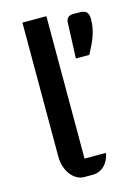

<svg xmlns="http://www.w3.org/2000/svg" viewBox="-118 -840 636 903"><g transform="rotate(-15 200.0 -388.5)"><path d="M84 -776.9H200.7V-83.5H304.7Q301.8 -64 293.7 -48.3Q285.6 -32.7 274.2 -22Q262.7 -11.2 248.3 -5.6Q233.9 0 218.3 0H177.2Q158.2 0 141.1 -9.8Q124 -19.5 111.3 -36.4Q98.6 -53.2 91.3 -75.7Q84 -98.1 84 -124ZM290.5 -728Q293.5 -741.2 301.8 -747.8Q310.1 -754.4 329.6 -754.4Q346.7 -754.4 359.9 -753.9Q373 -753.4 381.8 -749.3Q390.6 -745.1 395.3 -735.8Q399.9 -726.6 399.9 -709.5Q399.9 -689.5 396.7 -670.7Q393.6 -651.9 387.2 -632.8Q380.9 -613.8 371.1 -593Q361.3 -572.3 348.6 -548.8H283.2Z"/></g></svg>

Font: Atomic Age
Style: Regular
Weight: 400
Designer: James Grieshaber
Foundry: James Grieshaber
Version: Version 1.008; ttfautohint (v1.4.1) -l 6 -r 46 -G 0 -x 0 -H 